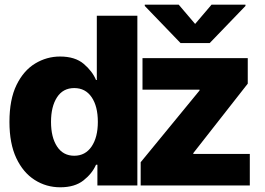

<svg xmlns="http://www.w3.org/2000/svg" viewBox="-20 -795 1134 823"><path d="M238.3 7.8Q178.2 7.8 128.7 -23.7Q79.1 -55.2 49.8 -117.4Q20.5 -179.7 20.5 -272.5Q20.5 -368.7 50.8 -430.7Q81.1 -492.7 130.6 -522.7Q180.2 -552.7 237.3 -552.7Q301.8 -552.7 338.9 -521.2Q376 -489.7 391.6 -452.1H395V-727.5H568.8V0H397.5V-88.9H391.6Q375 -50.8 337.6 -21.5Q300.3 7.8 238.3 7.8ZM298.3 -127.4Q345.7 -127.4 372.6 -167Q399.4 -206.5 399.4 -272.5Q399.4 -339.4 372.8 -378.4Q346.2 -417.5 298.3 -417.5Q250 -417.5 224.4 -377.9Q198.7 -338.4 198.7 -272.5Q198.7 -206.5 224.6 -167Q250.5 -127.4 298.3 -127.4ZM583 0V-99.6L835.4 -407.2V-410.6H590.8V-545.9H1042V-436.5L808.6 -138.7V-135.3H1050.8V0ZM746.1 -774.9 816.4 -692.4 886.7 -774.9H1032.2V-769.5L878.9 -610.4H753.9L600.6 -769.5V-774.9Z"/></svg>

Font: Inter Tight ExtraBold
Style: Regular
Weight: 800
Designer: Rasmus Andersson
Foundry: rsms
Version: Version 3.004; ttfautohint (v1.8.4.7-5d5b)